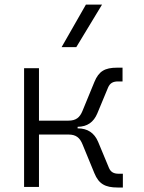

<svg xmlns="http://www.w3.org/2000/svg" viewBox="-20 -815 626 837"><path d="M85 0H149.9V-228.5H278.8C311 -228.5 328.1 -214.8 339.8 -185.5L391.6 -59.6C410.6 -13.2 439 2.4 492.2 2.4H515.6V-57.6H498C475.6 -57.6 462.4 -64.9 454.6 -84L407.7 -196.8C391.1 -235.8 361.8 -255.4 318.8 -255.4H318.4V-262.2C360.4 -262.7 388.2 -282.2 404.3 -320.8L451.2 -433.6C459.5 -452.6 472.7 -460 494.6 -460H514.2V-520H490.7C437 -520 410.6 -504.4 391.6 -458L339.8 -332C328.1 -302.7 311 -289.1 278.8 -289.1H149.9V-517.6H85ZM248.5 -609.4H312.5L424.8 -794.9H354.5Z"/></svg>

Font: Cascadia Code PL Light
Style: Regular
Weight: 300
Monospace: yes
Designer: Aaron Bell
Foundry: Saja Typeworks
Version: Version 2404.023